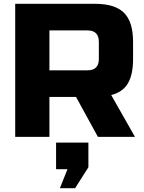

<svg xmlns="http://www.w3.org/2000/svg" viewBox="-20 -720 760 1010"><path d="M60 0ZM60 -700H480Q585 -700 632.5 -652.5Q680 -605 680 -500V-410Q680 -327 652.5 -281Q625 -235 565 -220L690 0H495L380 -210H240V0H60ZM500 -500Q500 -560 440 -560H240V-350H440Q500 -350 500 -410ZM275 30H445V160L375 270H295L335 170H275Z"/></svg>

Font: Russo One
Style: Regular
Weight: 400
Designer: Jovanny lemonad
Foundry: Jovanny Lemonad
Version: Version 1.001